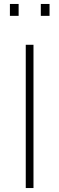

<svg xmlns="http://www.w3.org/2000/svg" viewBox="-20 -949 299 969"><path d="M110 0V-723H149V0ZM186 -869V-929H230V-869ZM30 -869V-929H74V-869Z"/></svg>

Font: Public Sans Thin Thin
Style: Regular
Weight: 250
Version: Version 2.001